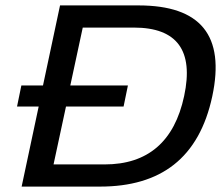

<svg xmlns="http://www.w3.org/2000/svg" viewBox="-20 -690 817 710"><path d="M492 -670H202L139 -374H59L43 -296H123L60 0H350C574 0 716 -105 765 -334C813 -559 722 -670 492 -670ZM178 -82 224 -296H437L453 -374H240L286 -588H475C635 -588 697 -503 661 -335C625 -166 526 -82 367 -82Z"/></svg>

Font: LT Wave
Style: Italic
Weight: 400
Designer: Daniel Lyons
Version: Version 2.5 (Glyphs App)